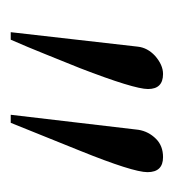

<svg xmlns="http://www.w3.org/2000/svg" viewBox="-3 -737 324 358"><g transform="rotate(90 159.0 -558.0)"><path d="M194 -416 222 -654Q225 -673 239 -687Q252 -700 273 -700Q301 -700 301 -671Q301 -644 261 -545Q248 -513 235 -480.5Q222 -448 209 -416ZM40 -416 67 -653Q69 -671 84 -685Q101 -700 118 -700Q146 -700 146 -672Q146 -646 107 -545Q94 -513 81 -480.5Q68 -448 54 -416Z"/></g></svg>

Font: Carattere
Style: Regular
Weight: 400
Designer: Robert E. Leuschke
Foundry: Robert E. Leuschke
Version: Version 1.010; ttfautohint (v1.8.3)